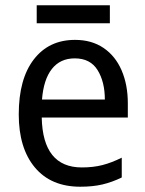

<svg xmlns="http://www.w3.org/2000/svg" viewBox="-20 -790 550 727"><path d="M264 -639Q327 -639 372 -608.5Q417 -578 440.5 -523.5Q464 -469 464 -399V-345H138Q142 -156 290 -156Q333 -156 368 -165Q403 -174 441 -193V-118Q404 -100 367.5 -91.5Q331 -83 284 -83Q173 -83 112 -156Q51 -229 51 -357Q51 -491 108 -565Q165 -639 264 -639ZM263 -569Q208 -569 176.5 -529Q145 -489 139 -413H377Q377 -480 349.5 -524.5Q322 -569 263 -569ZM396 -770V-702H119V-770Z"/></svg>

Font: Noto Sans Kannada UI SemiCondensed
Style: Regular
Weight: 400
Width: 4
Designer: Jelle Bosma - Monotype Design Team
Foundry: Monotype Imaging Inc.
Version: Version 2.005; ttfautohint (v1.8.4.7-5d5b)